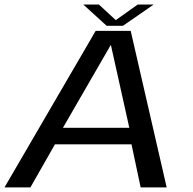

<svg xmlns="http://www.w3.org/2000/svg" viewBox="-36 -810 834 830"><path d="M-16.5 0H95.5L201.5 -186H532.5L572 0H684.5L529 -676.5H377.5ZM236 -257.5 442.5 -615H443.5L523 -257.5ZM425 -698.5H495.5L628.5 -790.5H559.5L464.5 -723L391.5 -790.5H324Z"/></svg>

Font: Anybody SemiExpanded
Style: Italic
Weight: 400
Width: 6
Italic angle: -10°
Version: Version 1.113;gftools[0.9.25]